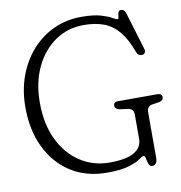

<svg xmlns="http://www.w3.org/2000/svg" viewBox="-81 -784 823 874"><g transform="rotate(-10 330.5 -347.0)"><path d="M576.5 -17.5Q576.5 15.5 551.5 15.5Q541.5 15.5 537 2.5Q532.5 -10.5 529.8 -23.5Q527 -36.5 521.5 -36.5Q516 -36.5 499.8 -24.8Q483.5 -13 447.5 -1.5Q411.5 10 347 10Q248.5 10 177.5 -36Q106.5 -82 68.2 -162.5Q30 -243 30 -346.5Q30 -425 54.2 -491.2Q78.5 -557.5 122.2 -606.5Q166 -655.5 224.5 -682.2Q283 -709 351 -709Q408 -709 441 -699.2Q474 -689.5 490.2 -679.8Q506.5 -670 513.5 -670Q518 -670 518.8 -679.5Q519.5 -689 522.5 -698.8Q525.5 -708.5 536 -708.5Q543.5 -708.5 548.8 -703.5Q554 -698.5 558.5 -684L609.5 -515.5Q612.5 -506.5 608.8 -499Q605 -491.5 596.5 -490.5Q577 -489 570 -507.5Q547.5 -569.5 518.2 -605Q489 -640.5 449.2 -655.5Q409.5 -670.5 355.5 -670.5Q282.5 -670.5 224.2 -630.8Q166 -591 132.2 -520.2Q98.5 -449.5 98.5 -356.5Q98.5 -256.5 134 -184Q169.5 -111.5 229.8 -72.5Q290 -33.5 364 -33.5Q443.5 -33.5 479.2 -55.5Q515 -77.5 515 -116V-228.5Q515 -254.5 491.5 -259L450.5 -264.5Q429.5 -269.5 429.5 -284.5Q429.5 -302 451 -302H631.5Q653.5 -302 653.5 -284.5Q653.5 -270 633.5 -265L600 -260Q576.5 -255.5 576.5 -228.5Z"/></g></svg>

Font: Fraunces 144pt S100 Light
Style: Regular
Weight: 300
Version: Version 1.000; ttfautohint (v1.8.3)